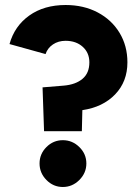

<svg xmlns="http://www.w3.org/2000/svg" viewBox="-20 -732 558 767"><path d="M150 -383 235 -390Q282 -394 309.5 -417Q337 -440 337 -483Q337 -521 310.5 -545Q284 -569 242 -569Q213 -569 191.5 -554.5Q170 -540 162 -516L18 -556Q38 -628 97 -670Q156 -712 242 -712Q314 -712 370 -682.5Q426 -653 457.5 -601Q489 -549 489 -483Q489 -406 440 -355Q391 -304 309 -292L307 -208H156ZM231 -172Q269 -172 297 -144.5Q325 -117 325 -79Q325 -41 297 -13Q269 15 231 15Q193 15 165.5 -13Q138 -41 138 -79Q138 -117 165.5 -144.5Q193 -172 231 -172Z"/></svg>

Font: Oak Sans ExtraBold
Style: Regular
Weight: 800
Designer: Erik Kennedy, Walven
Foundry: Erik Kennedy, Walven
Version: Version 1.000